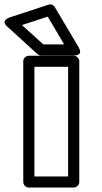

<svg xmlns="http://www.w3.org/2000/svg" viewBox="-117 -820 460 865"><path d="M-83 -699.2Q-84.5 -700.2 -86.7 -702.1Q-88.9 -704.1 -92.5 -709.5Q-96.2 -714.8 -96.7 -720Q-97.2 -725.1 -91.8 -731Q-86.4 -736.8 -74.2 -741.2L101.1 -798.8Q109.4 -801.8 117.4 -798.6Q125.5 -795.4 129.9 -788.1L236.8 -607.9Q237.8 -606.4 239.3 -603.8Q240.7 -601.1 242.7 -594.5Q244.6 -587.9 243.7 -583Q242.7 -578.1 235.8 -574Q229 -569.8 215.8 -569.8H67.9Q60.1 -569.8 50.8 -577.1ZM-18.1 -707 78.1 -620.1H171.9L98.1 -745.1ZM-12.2 0V-543.9Q-12.2 -554.7 -4.2 -561.8Q3.9 -568.8 13.2 -568.8H214.8Q225.6 -568.8 232.9 -561Q240.2 -553.2 240.2 -543.9V0Q240.2 10.7 232.2 17.8Q224.1 24.9 214.8 24.9H13.2Q2.4 24.9 -4.9 17.1Q-12.2 9.3 -12.2 0ZM38.1 -24.9H189.9V-519H38.1Z"/></svg>

Font: Trueno ExtraBold Outline
Style: Regular
Weight: 800
Width: 6
Designer: Julieta Ulanovsky
Foundry: Julieta Ulanovsky
Version: Version 3.001b | FøM Fix